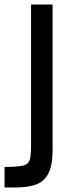

<svg xmlns="http://www.w3.org/2000/svg" viewBox="-24 -654 308 847"><path d="M-4 173V82H25Q56 81 73.5 77.5Q91 74 99.5 64.5Q108 55 110.5 36Q113 17 113 -16V-204H208V6Q208 75 189.5 111Q171 147 135 160Q99 173 45 173ZM113 -192V-634H208V-192Z"/></svg>

Font: Matangi SemiBold
Style: Regular
Weight: 600
Designer: Prashant Pant
Foundry: The Graphic Ant
Version: Version 3.002